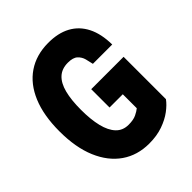

<svg xmlns="http://www.w3.org/2000/svg" viewBox="-207 -871 1015 1015"><g transform="rotate(-45 300.0 -363.5)"><path d="M322 14Q234 14 168.8 -31.2Q103.5 -76.5 67.5 -161.8Q31.5 -247 31.5 -367.5Q31.5 -486 66.2 -569.2Q101 -652.5 165.5 -696.2Q230 -740 319 -740.5Q393.5 -741 445.2 -713Q497 -685 524.8 -630.2Q552.5 -575.5 553.5 -495H409Q405 -515 399 -537.8Q393 -560.5 375.5 -576.8Q358 -593 320 -593Q274.5 -593 246.5 -567.2Q218.5 -541.5 205.5 -491.2Q192.5 -441 192.5 -367.5Q192.5 -295.5 205.2 -243Q218 -190.5 245 -162Q272 -133.5 315 -133.5Q351 -133.5 372.8 -144Q394.5 -154.5 407 -165V-269.5H308V-406.5H550V-90Q532.5 -65.5 500.5 -41.5Q468.5 -17.5 423.8 -1.8Q379 14 322 14Z"/></g></svg>

Font: Spline Sans Mono
Style: Bold
Weight: 700
Designer: Eben Sorkin, Mirko Velimirovic
Foundry: Sorkin Type
Version: Version 1.004